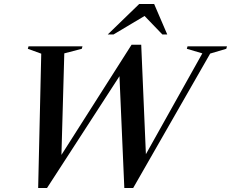

<svg xmlns="http://www.w3.org/2000/svg" viewBox="-20 -938 1162 966"><path d="M998 -669.5 920 -692.5 923.5 -705H1122L1118.5 -692.5L1037.5 -668.5L650 8H605.5L579.5 -590L616 -608.5L216.5 8H172L187.5 -668L120 -692.5L123.5 -705H395L391.5 -692.5L303.5 -669.5L288 -120H264.5L642 -713H690.5L716 -116.5L686.5 -113ZM522 -764.5 680.5 -918H755.5L821.5 -764.5H797L694 -871.5H730.5L551 -764.5Z"/></svg>

Font: Newsreader 60pt Medium
Style: Italic
Weight: 500
Italic angle: -17°
Designer: Hugues Gentile
Foundry: Production Type
Version: Version 1.003